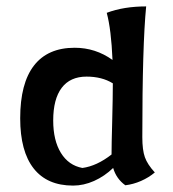

<svg xmlns="http://www.w3.org/2000/svg" viewBox="-20 -567 540 599"><path d="M43 -198Q43 -307 86 -362.5Q129 -418 213 -418Q278 -418 331 -380Q327 -475 313 -527Q366 -547 436 -547Q424 -425 424 -139Q424 -99 432 -76.5Q440 -54 463 -29Q444 -13 420 -2.5Q396 8 371 11Q343 -9 333 -43Q306 -17 273.5 -2.5Q241 12 208 12Q127 12 85 -41.5Q43 -95 43 -198ZM328 -85Q328 -115 330 -187Q332 -265 332 -307Q298 -328 250 -328Q199 -328 172.5 -293Q146 -258 146 -191Q146 -129 170 -90Q194 -51 237 -43Q282 -49 328 -85Z"/></svg>

Font: Mirza Medium
Style: Regular
Weight: 500
Designer: Arabic design by Kourosh Beigpour, Latin design by Eduardo Tunni, engineering by Lasse Fister
Version: Version 1.0010g